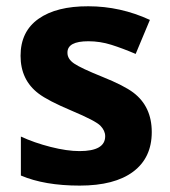

<svg xmlns="http://www.w3.org/2000/svg" viewBox="-20 -576 537 606"><path d="M231.4 9.8Q120.6 9.8 45.9 -22V-145Q87.9 -125.5 139.6 -112.3Q191.4 -99.1 231 -99.1Q312 -99.1 312 -146Q312 -163.6 296.9 -179.2Q281.7 -194.8 206.1 -226.6Q130.9 -258.3 101.6 -280.8Q44.9 -323.7 44.9 -399.9Q44.9 -476.6 101.6 -516.6Q158.2 -556.6 258.8 -556.2Q359.9 -556.2 453.1 -513.2L408.2 -405.8Q367.2 -423.3 331.5 -434.6Q295.9 -445.8 258.8 -445.8Q192.9 -445.8 192.9 -410.2Q192.4 -390.1 213.9 -375.5Q235.4 -360.8 303.2 -333.5Q371.1 -306.2 400.9 -283.7Q459 -239.7 459 -159.2Q459 -78.1 400.4 -34.2Q341.8 9.8 231.4 9.8Z"/></svg>

Font: OpenSans-Bold
Style: Bold
Weight: 700
Foundry: Ascender Corporation
Version: Version 1.10